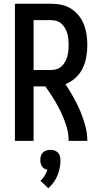

<svg xmlns="http://www.w3.org/2000/svg" viewBox="-20 -755 540 1029"><path d="M60 0V-735H255Q283 -735 310.5 -729Q338 -723 361.5 -708Q385 -693 402.5 -671Q420 -649 430 -623Q440 -597 444 -569Q448 -541 448 -514Q448 -482 442.5 -450Q437 -418 423 -389Q409 -360 385 -338Q361 -316 331 -304Q353 -270 373.5 -234Q394 -198 410 -160Q426 -122 437 -81.5Q448 -41 448 0H348Q348 -40 336 -79Q324 -118 306.5 -154.5Q289 -191 267.5 -225.5Q246 -260 223 -292H160V0ZM160 -380H255Q271 -380 285.5 -385Q300 -390 311 -400.5Q322 -411 329.5 -425Q337 -439 341 -453.5Q345 -468 346.5 -483Q348 -498 348 -514Q348 -529 346.5 -544Q345 -559 341 -574Q337 -589 329.5 -602.5Q322 -616 311 -626.5Q300 -637 285.5 -642Q271 -647 255 -647H160ZM239 254 197 214Q210 202 219 187Q228 172 234 155Q225 153 217.5 148.5Q210 144 205 136.5Q200 129 198 120Q196 111 196 103Q196 92 199 81Q202 70 210 62.5Q218 55 228.5 51.5Q239 48 250 48Q261 48 271.5 51.5Q282 55 290 62.5Q298 70 301 81Q304 92 304 103Q304 124 300 145Q296 166 288 185.5Q280 205 267.5 222Q255 239 239 254Z"/></svg>

Font: Iosevka Term Curly Semibold
Style: Regular
Weight: 600
Designer: Belleve Invis
Foundry: Belleve Invis
Version: Version 32.3.0